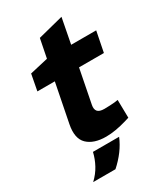

<svg xmlns="http://www.w3.org/2000/svg" viewBox="-209 -758 892 1030"><g transform="rotate(-30 237.0 -242.5)"><path d="M236 8Q160 8 121 -29.5Q82 -67 98 -149L145 -387H37L56 -487L169 -513L192 -629L349 -669L319 -513H474L449 -387H295L254 -178Q249 -153 260 -139.5Q271 -126 302 -126Q322 -126 337 -127Q352 -128 366 -129L387 -132L389 -21L363 -13Q329 -3 297 2.5Q265 8 236 8ZM53 184Q85 154 104.5 118Q124 82 133 43H295Q279 82 252.5 117.5Q226 153 191 184Z"/></g></svg>

Font: REM SemiBold
Style: Italic
Weight: 600
Italic angle: -11°
Designer: Octavio Pardo
Foundry: Ashler Design
Version: Version 1.005;gftools[0.9.28]